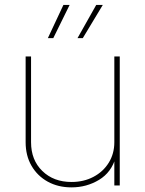

<svg xmlns="http://www.w3.org/2000/svg" viewBox="-20 -770 603 797"><path d="M276.9 7.8Q221.2 7.8 178.2 -15.9Q135.3 -39.6 110.8 -81.8Q86.4 -124 86.4 -179.7V-535.6H108.9V-179.7Q108.9 -105.5 155.8 -60.1Q202.6 -14.6 276.9 -14.6Q327.6 -14.6 367.9 -35.9Q408.2 -57.1 431.4 -94.5Q454.6 -131.8 454.6 -179.7V-535.6H477.1V0H454.6V-117.2H460.4Q442.9 -54.7 391.1 -23.4Q339.4 7.8 276.9 7.8ZM201.2 -611.8H178.7L243.2 -749.5H269ZM323.7 -611.8H301.8L379.4 -749.5H406.7Z"/></svg>

Font: Inter 20pt Thin
Style: Regular
Weight: 250
Version: Version 4.001;git-66647c0bb